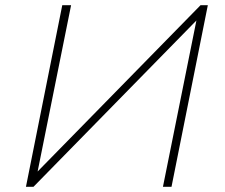

<svg xmlns="http://www.w3.org/2000/svg" viewBox="-20 -720 866 740"><path d="M80 0 220 -700H254L125 -59L753 -700H781L641 0H608L737 -641L109 0Z"/></svg>

Font: Montserrat ExtraLight
Style: Italic
Weight: 200
Italic angle: -11.3°
Designer: Julieta Ulanovsky
Foundry: Julieta Ulanovsky
Version: Version 9.000; ttfautohint (v1.8.4.7-5d5b)